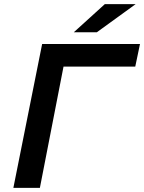

<svg xmlns="http://www.w3.org/2000/svg" viewBox="-20 -914 701 934"><path d="M638 -590H289L174 0H45L185 -700H661ZM490 -894H640L451 -757H339Z"/></svg>

Font: Montserrat Alternates SemiBold
Style: Italic
Weight: 600
Italic angle: -11.3°
Designer: Julieta Ulanovsky
Foundry: Julieta Ulanovsky
Version: Version 7.200